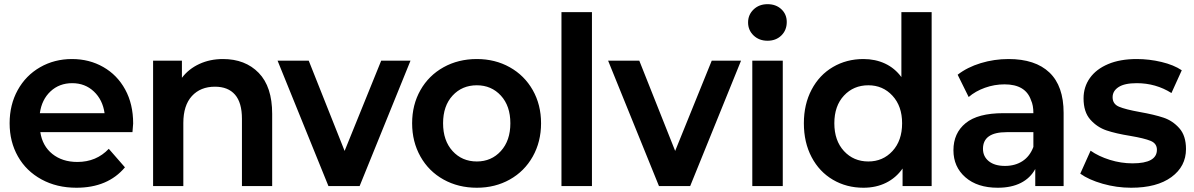

<svg xmlns="http://www.w3.org/2000/svg" viewBox="-20 -882 5657 910"><path d="M607.8 -255.6H171.1Q181.1 -190 228.3 -152.2Q275.6 -114.4 346.7 -114.4Q436.7 -114.4 495.6 -176.7L572.2 -88.9Q491.1 7.8 342.2 7.8Q248.9 7.8 176.7 -31.7Q104.4 -71.1 65 -140.6Q25.6 -210 25.6 -297.8Q25.6 -385.6 63.9 -455Q102.2 -524.4 170 -563.3Q237.8 -602.2 321.1 -602.2Q403.3 -602.2 469.4 -564.4Q535.6 -526.7 573.3 -457.8Q611.1 -388.9 611.1 -296.7Q611.1 -292.2 607.8 -255.6ZM168.9 -345.6H475.6Q466.7 -408.9 425 -448.3Q383.3 -487.8 322.2 -487.8Q261.1 -487.8 219.4 -448.9Q177.8 -410 168.9 -345.6Z M1270 -342.2V0H1126.7V-318.9Q1126.7 -395.6 1093.9 -433.3Q1061.1 -471.1 998.9 -471.1Q930 -471.1 889.4 -426.7Q848.9 -382.2 848.9 -298.9V0H705.6V-594.4H842.2V-513.3Q874.4 -555.6 925 -578.9Q975.6 -602.2 1036.7 -602.2Q1142.2 -602.2 1206.1 -536.7Q1270 -471.1 1270 -342.2Z M1684.4 0H1536.7L1295.6 -594.4H1443.3L1613.3 -166.7L1786.7 -594.4H1925.6Z M1933.3 -297.8Q1933.3 -385.6 1972.8 -455Q2012.2 -524.4 2082.2 -563.3Q2152.2 -602.2 2240 -602.2Q2326.7 -602.2 2396.1 -563.3Q2465.6 -524.4 2505 -455Q2544.4 -385.6 2544.4 -297.8Q2544.4 -210 2505 -140Q2465.6 -70 2396.1 -31.1Q2326.7 7.8 2240 7.8Q2152.2 7.8 2082.2 -31.1Q2012.2 -70 1972.8 -140Q1933.3 -210 1933.3 -297.8ZM2398.9 -297.8Q2398.9 -380 2353.9 -428.9Q2308.9 -477.8 2240 -477.8Q2170 -477.8 2125 -428.9Q2080 -380 2080 -297.8Q2080 -215.6 2125 -166.1Q2170 -116.7 2240 -116.7Q2308.9 -116.7 2353.9 -166.1Q2398.9 -215.6 2398.9 -297.8Z M2785.6 -824.4V0H2641.1V-824.4Z M3251.1 0H3103.3L2862.2 -594.4H3010L3180 -166.7L3353.3 -594.4H3492.2Z M3525.6 -775.6Q3525.6 -812.2 3551.7 -837.2Q3577.8 -862.2 3617.8 -862.2Q3657.8 -862.2 3683.3 -838.3Q3708.9 -814.4 3708.9 -777.8Q3708.9 -738.9 3683.3 -713.9Q3657.8 -688.9 3617.8 -688.9Q3577.8 -688.9 3551.7 -713.9Q3525.6 -738.9 3525.6 -775.6ZM3690 -594.4V0H3545.6V-594.4Z M4395.6 0H4257.8V-83.3Q4226.7 -38.9 4179.4 -15.6Q4132.2 7.8 4072.2 7.8Q3992.2 7.8 3927.8 -30Q3863.3 -67.8 3826.7 -137.2Q3790 -206.7 3790 -297.8Q3790 -387.8 3826.7 -457.2Q3863.3 -526.7 3927.8 -564.4Q3992.2 -602.2 4072.2 -602.2Q4128.9 -602.2 4175 -580.6Q4221.1 -558.9 4252.2 -516.7V-824.4H4395.6ZM4255.6 -297.8Q4255.6 -378.9 4210 -428.3Q4164.4 -477.8 4095.6 -477.8Q4025.6 -477.8 3980 -428.9Q3934.4 -380 3934.4 -297.8Q3934.4 -215.6 3980 -166.1Q4025.6 -116.7 4095.6 -116.7Q4164.4 -116.7 4210 -166.1Q4255.6 -215.6 4255.6 -297.8Z M5021.1 -346.7V0H4886.7V-81.1Q4863.3 -37.8 4818.3 -15Q4773.3 7.8 4708.9 7.8Q4612.2 7.8 4555.6 -41.7Q4498.9 -91.1 4498.9 -170Q4498.9 -251.1 4556.7 -298.3Q4614.4 -345.6 4735.6 -345.6H4877.8Q4877.8 -383.3 4866.7 -406.7Q4841.1 -482.2 4741.1 -482.2Q4693.3 -482.2 4648.3 -466.1Q4603.3 -450 4571.1 -422.2L4518.9 -527.8Q4564.4 -563.3 4628.3 -582.8Q4692.2 -602.2 4760 -602.2Q4886.7 -602.2 4953.9 -538.3Q5021.1 -474.4 5021.1 -346.7ZM4877.8 -185.6V-255.6H4751.1Q4638.9 -255.6 4638.9 -176.7Q4638.9 -140 4666.7 -117.8Q4694.4 -95.6 4743.3 -95.6Q4791.1 -95.6 4826.1 -118.3Q4861.1 -141.1 4877.8 -185.6Z M5100 -58.9 5148.9 -167.8Q5186.7 -141.1 5240 -124.4Q5293.3 -107.8 5347.8 -107.8Q5463.3 -107.8 5463.3 -172.2Q5463.3 -202.2 5433.3 -214.4Q5403.3 -226.7 5337.8 -237.8Q5268.9 -248.9 5224.4 -263.9Q5180 -278.9 5147.8 -315Q5115.6 -351.1 5115.6 -415.6Q5115.6 -470 5145.6 -512.2Q5175.6 -554.4 5232.2 -578.3Q5288.9 -602.2 5367.8 -602.2Q5426.7 -602.2 5485 -588.3Q5543.3 -574.4 5581.1 -548.9L5532.2 -441.1Q5457.8 -487.8 5367.8 -487.8Q5310 -487.8 5281.7 -469.4Q5253.3 -451.1 5253.3 -421.1Q5253.3 -388.9 5283.9 -376.1Q5314.4 -363.3 5382.2 -351.1Q5451.1 -338.9 5494.4 -324.4Q5537.8 -310 5569.4 -274.4Q5601.1 -238.9 5601.1 -175.6Q5601.1 -93.3 5532.2 -42.8Q5463.3 7.8 5341.1 7.8Q5272.2 7.8 5206.1 -11.1Q5140 -30 5100 -58.9Z"/></svg>

Font: Paperlogy 7 Bold
Style: Regular
Weight: 700
Designer: redesigned by Lee Juim, glyphs from Gmarket Sans & Montserrat
Foundry: PT&
Version: Version 1.001